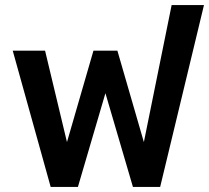

<svg xmlns="http://www.w3.org/2000/svg" viewBox="-20 -734 821 754"><path d="M30 -535H157L243 -176L347 -535H441L545 -176L654 -714H781L609 0H502L394 -368L286 0H179Z"/></svg>

Font: Prompt Medium
Style: Regular
Weight: 500
Designer: Katatrad Team
Foundry: CadsonDemak
Version: Version 1.000